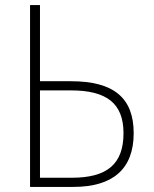

<svg xmlns="http://www.w3.org/2000/svg" viewBox="-20 -734 603 754"><path d="M98 0H268C423 0 505 -70 505 -211C505 -350 426 -415 259 -415H137V-714H98ZM137 -36V-379H259C400 -379 465 -327 465 -211C465 -89 400 -36 262 -36Z"/></svg>

Font: Noto Sans Mono SemiCondensed ExtraLight
Style: Regular
Weight: 200
Width: 4
Designer: Monotype Design Team
Foundry: Monotype Imaging Inc.
Version: Version 2.014